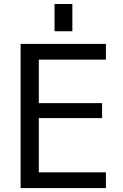

<svg xmlns="http://www.w3.org/2000/svg" viewBox="-20 -956 628 978"><path d="M257.8 -796.9V-935.5H348.6V-796.9ZM177.7 -652.3V-430.7H500V-354.5H177.7V-78.1H519.5V2H85V-732.4H519.5V-652.3Z"/></svg>

Font: irohakakuC Regular
Style: Regular
Weight: 400
Designer: [Source Han Sans]
Ryoko NISHIZUKA Ë•øÂ°öÊ∂ºÂ≠ê (kana & ideographs); Paul D. Hunt (Latin, Greek & Cyrillic); Wenlong ZHAN
Version: Version 1.001.20160904